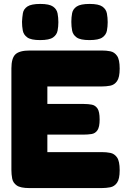

<svg xmlns="http://www.w3.org/2000/svg" viewBox="-20 -948 643 977"><path d="M129 9Q84 9 65 -4.5Q46 -18 42 -39.5Q38 -61 38 -83V-600Q38 -652 58.5 -671.5Q79 -691 132 -691H498Q521 -691 541.5 -687Q562 -683 575.5 -664Q589 -645 589 -599Q589 -554 575.5 -535Q562 -516 541 -512Q520 -508 497 -508H221V-419H406Q429 -419 447 -415.5Q465 -412 476 -396Q487 -380 487 -340Q487 -302 476 -285.5Q465 -269 446 -266Q427 -263 404 -263H221V-174H498Q521 -174 541.5 -170Q562 -166 575.5 -147Q589 -128 589 -82Q589 -37 575.5 -18Q562 1 541 5Q520 9 497 9ZM435 -744Q389 -744 370 -757.5Q351 -771 347 -792.5Q343 -814 343 -837Q343 -860 347 -881Q351 -902 370.5 -915Q390 -928 436 -928Q482 -928 501 -914.5Q520 -901 524 -879.5Q528 -858 528 -835Q528 -813 524 -792Q520 -771 501 -757.5Q482 -744 435 -744ZM184 -744Q138 -744 119 -757.5Q100 -771 96 -792.5Q92 -814 92 -837Q93 -860 96.5 -881Q100 -902 119.5 -915Q139 -928 185 -928Q231 -928 250 -914.5Q269 -901 273 -879.5Q277 -858 277 -835Q277 -813 273 -792Q269 -771 250 -757.5Q231 -744 184 -744Z"/></svg>

Font: Fredoka Light
Style: Regular
Weight: 300
Designer: Ben Nathan
Foundry: Milena B. Brandão, Ben Nathan
Version: Version 2.001